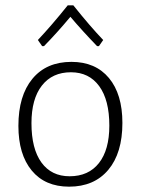

<svg xmlns="http://www.w3.org/2000/svg" viewBox="-20 -694 529 720"><path d="M439 -233Q439 -120 386 -57Q333 6 239 6Q149 6 99 -54.5Q49 -115 49 -222Q49 -335 101.5 -398.5Q154 -462 248 -462Q338 -462 388.5 -401.5Q439 -341 439 -233ZM98 -232Q98 -136 135.5 -84.5Q173 -33 241 -33Q312 -33 351 -82.5Q390 -132 390 -223Q390 -319 352 -371Q314 -423 246 -423Q176 -423 137 -373Q98 -323 98 -232ZM234 -674H255Q319 -594 367 -544L351 -521H344Q288 -579 244 -631Q194 -571 145 -521H138L122 -544Q173 -598 234 -674Z"/></svg>

Font: t
Style: Regular
Weight: 300
Designer: Juan Pablo del Peral
Foundry: Huerta Tipografica
Version: Version 2.004; ttfautohint (v1.8.1)